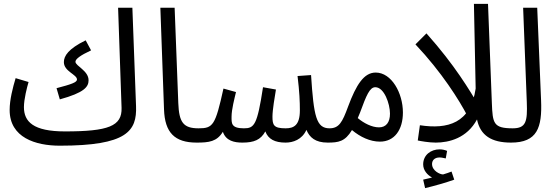

<svg xmlns="http://www.w3.org/2000/svg" viewBox="-20 -734 2885 995"><path d="M290 -219C417 -254 439 -284 439 -318C439 -368 371 -392 371 -414C371 -428 396 -447 452 -473L424 -525C334 -481 311 -444 311 -412C311 -364 379 -348 379 -322C379 -307 349 -297 273 -277Z M290 21C638 21 690 -55 685 -184L666 -694H592L610 -175C613 -80 541 -53 316 -53C153 -53 104 -103 104 -179C104 -220 120 -282 128 -309L61 -329C46 -279 30 -217 30 -164C30 -21 164 21 290 21Z M999 5C1038 5 1049 -12 1049 -34C1049 -56 1037 -69 1009 -69C929 -69 908 -101 904 -199L885 -694H811L830 -167C834 -47 885 5 999 5Z M999 5C1063 5 1104 0 1135 -51C1151 -3 1196 5 1236 5C1296 5 1331 -9 1355 -53C1370 -13 1404 5 1460 5C1498 5 1545 -10 1568 -61C1584 -22 1614 5 1678 5C1717 5 1728 -12 1728 -34C1728 -56 1716 -69 1688 -69C1619 -69 1606 -130 1592 -345L1522 -340C1532 -257 1534 -208 1534 -162C1534 -84 1502 -69 1460 -69C1398 -69 1392 -86 1392 -130C1392 -164 1404 -234 1410 -270L1343 -282C1313 -86 1298 -69 1244 -69C1177 -69 1180 -96 1180 -129C1180 -167 1195 -223 1203 -257L1138 -275C1096 -84 1084 -69 1009 -69Z M1678 5C1734 5 1768 0 1804 -60C1847 -24 1898 0 1949 0C2024 0 2068 -61 2068 -151C2068 -252 2009 -358 1927 -358C1866 -358 1826 -295 1784 -182C1754 -100 1737 -69 1687 -69ZM1846 -151C1879 -241 1896 -282 1925 -282C1971 -282 2001 -196 2001 -145C2001 -100 1981 -74 1944 -74C1907 -74 1865 -96 1834 -122C1838 -131 1842 -141 1846 -151Z M2183 241C2229 230 2293 212 2334 197L2320 155C2308 160 2293 165 2276 170C2260 170 2219 151 2219 116C2219 97 2232 82 2258 82C2269 82 2279 85 2290 87L2297 48C2284 42 2269 40 2258 40C2213 40 2173 69 2173 118C2173 149 2195 173 2219 186C2205 189 2192 192 2173 197Z M2403 -132 2463 -184C2412 -268 2339 -394 2190 -561L2133 -504C2269 -360 2360 -215 2403 -132Z M2628 5C2657 5 2678 -16 2678 -38C2678 -55 2665 -69 2637 -69C2537 -69 2533 -95 2529 -199L2509 -714H2436L2445 -275C2419 -95 2300 -63 2156 -85L2145 -6C2159 -3 2202 5 2238 5C2307 5 2400 -18 2452 -115C2469 -32 2527 5 2628 5Z M2628 5C2764 5 2790 -72 2784 -214L2764 -694H2691L2710 -205C2714 -104 2706 -69 2637 -69Z"/></svg>

Font: Noto Sans Arabic ExtCond
Style: Regular
Weight: 400
Width: 2
Designer: Monotype Design Team, Nadine Chahine, Nizar Qandah and Khaled Hosny
Foundry: Monotype Imaging Inc.
Version: Version 2.012